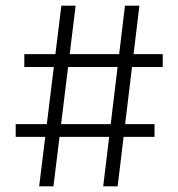

<svg xmlns="http://www.w3.org/2000/svg" viewBox="-20 -659 630 679"><path d="M118.5 0 197 -639H247.5L169 0ZM35.5 -175V-220H526.5V-175ZM345 0 422 -639H473L396 0ZM66 -422V-467.5H555.5V-422Z"/></svg>

Font: Anek Latin Light
Style: Regular
Weight: 300
Designer: Yesha Goshar
Foundry: Ek Type
Version: Version 1.003